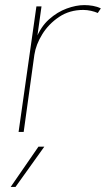

<svg xmlns="http://www.w3.org/2000/svg" viewBox="-20 -518 416 754"><path d="M53 0 123 -493H143L125 -364L121 -365Q140 -413 172.5 -442Q205 -471 242 -484.5Q279 -498 311 -498Q328 -498 345 -495Q362 -492 376 -485L364 -467Q353 -472 337.5 -475.5Q322 -479 307 -479Q253 -479 212 -451.5Q171 -424 146 -383.5Q121 -343 115 -303L73 0ZM22 216 131 58H154L41 216Z"/></svg>

Font: Hanken Grotesk Thin
Style: Italic
Weight: 250
Italic angle: -8°
Designer: Alfredo Marco Pradil
Foundry: Hanken Design Co.
Version: Version 3.013